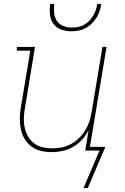

<svg xmlns="http://www.w3.org/2000/svg" viewBox="-20 -770 640 982"><path d="M345 -610Q318 -610 293 -619Q268 -628 253 -648.5Q238 -669 235.5 -696Q233 -723 237 -750H258Q255 -727 257 -704Q259 -681 271 -663Q283 -645 304 -637Q325 -629 348 -629Q364 -629 379.5 -632Q395 -635 409.5 -643Q424 -651 436 -663Q448 -675 456.5 -689.5Q465 -704 470 -719Q475 -734 477 -750H498Q495 -731 489.5 -713.5Q484 -696 473.5 -679.5Q463 -663 449 -649Q435 -635 417.5 -626Q400 -617 381.5 -613.5Q363 -610 345 -610ZM429 192H407L489 0H416L433 -104Q420 -78 399.5 -55.5Q379 -33 353.5 -18.5Q328 -4 300 2Q272 8 245 8Q216 8 189 1.5Q162 -5 140.5 -21Q119 -37 105.5 -60.5Q92 -84 86.5 -111Q81 -138 81.5 -166.5Q82 -195 87 -223L135 -511H66V-530H159L108 -220Q103 -195 102 -169Q101 -143 106 -119Q111 -95 122.5 -74Q134 -53 153 -38Q172 -23 196.5 -17Q221 -11 246 -11Q270 -11 295 -16Q320 -21 342.5 -33Q365 -45 384 -63.5Q403 -82 416.5 -104.5Q430 -127 437.5 -150.5Q445 -174 449 -199L504 -530H525L440 -19H519Z"/></svg>

Font: Iosevka Curly Slab ThEx
Style: Italic
Weight: 100
Width: 7
Italic angle: -9°
Monospace: yes
Designer: Belleve Invis
Foundry: Belleve Invis
Version: Version 11.1.0; ttfautohint (v1.8.3)